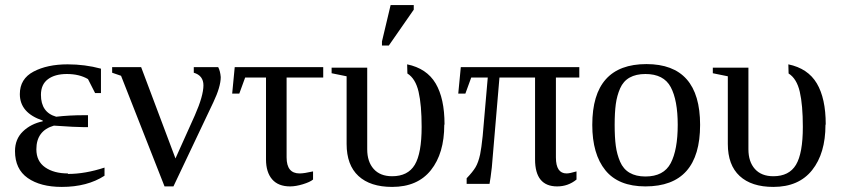

<svg xmlns="http://www.w3.org/2000/svg" viewBox="-20 -723 3306 755"><path d="M247 -41V-39Q315 -39 391 -64V-32Q323 12 223 12Q139 12 89 -23Q39 -58 39 -129Q39 -176 70 -206Q101 -236 148 -246V-249Q58 -279 58 -353Q58 -413 112 -441.5Q166 -470 246 -470Q314 -470 377 -453V-357H354L326 -412Q292 -432 243 -432Q196 -432 168.5 -411.5Q141 -391 141 -350Q141 -281 201 -264Q252 -270 311 -270H326V-223H311Q278 -223 192 -229Q123 -209 123 -136Q123 -89 157.5 -65Q192 -41 247 -41Z M780 -388V-387Q780 -426 742 -437V-459H838Q846 -444 848 -420Q848 -382 819 -321L662 10H627L456 -425L421 -437V-459H535L670 -100L746 -269Q780 -346 780 -388Z M1121 10Q1074 10 1050 -18Q1026 -46 1026 -96V-418H944L921 -355H893L903 -459H1251V-418H1107V-104Q1107 -41 1158 -41Q1176 -41 1211 -49V-17Q1199 -7 1171 1.5Q1143 10 1121 10Z M1728 -234 1727 -232Q1727 -120 1674.5 -54Q1622 12 1522 12Q1436 12 1389.5 -31Q1343 -74 1343 -157V-423L1284 -435V-457H1424V-136Q1424 -87 1449.5 -58.5Q1475 -30 1522 -30Q1584 -30 1611 -75Q1638 -120 1638 -224Q1638 -310 1626 -362Q1614 -414 1582 -434L1581 -470Q1658 -454 1693 -395Q1728 -336 1728 -234ZM1482 -544V-560L1516 -703H1607V-685L1509 -544Z M2247 -17Q2214 10 2171 10Q2084 10 2084 -96V-418H1944Q1918 -107 1914 -65Q1909 -21 1905 0H1815V-22Q1839 -47 1850 -65.5Q1861 -84 1868 -116Q1873 -140 1878 -188L1898 -418H1833L1810 -355H1782L1792 -459H2258V-418H2166V-104Q2166 -41 2208 -41Q2220 -41 2247 -49Z M2522 -471Q2733 -471 2733 -232Q2733 10 2518 10Q2412 10 2360.5 -53.5Q2309 -117 2309 -232Q2309 -471 2522 -471ZM2645 -232Q2645 -329 2617.5 -380.5Q2590 -432 2518 -432Q2481 -432 2456 -418Q2431 -404 2418.5 -375.5Q2406 -347 2401.5 -313.5Q2397 -280 2397 -232Q2397 -183 2401.5 -149.5Q2406 -116 2418.5 -87Q2431 -58 2456 -43.5Q2481 -29 2518 -29Q2590 -29 2617.5 -81.5Q2645 -134 2645 -232Z M3227 -234 3226 -232Q3226 -120 3173.5 -54Q3121 12 3021 12Q2935 12 2888.5 -31Q2842 -74 2842 -157V-423L2783 -435V-457H2923V-136Q2923 -87 2948.5 -58.5Q2974 -30 3021 -30Q3083 -30 3110 -75Q3137 -120 3137 -224Q3137 -310 3125 -362Q3113 -414 3081 -434L3080 -470Q3157 -454 3192 -395Q3227 -336 3227 -234Z"/></svg>

Font: Libra Serif Modern
Style: Regular
Weight: 400
Designer: Stefan Peev, Context Ltd
Foundry: Stefan Peev, Context Ltd
Version: Version 1.000